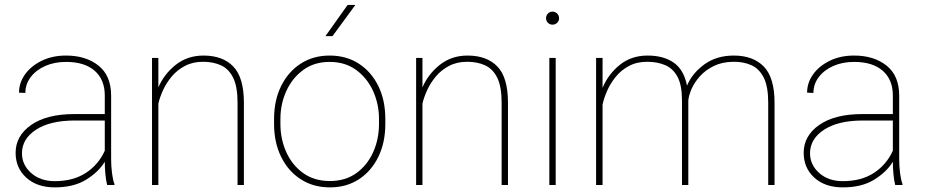

<svg xmlns="http://www.w3.org/2000/svg" viewBox="-20 -769 3843 798"><path d="M425.3 0Q420.4 -19 418 -45.7Q415.5 -72.3 415.5 -96.7Q389.2 -53.7 337.6 -22Q286.1 9.8 207.5 9.8Q133.8 9.8 89.4 -30.5Q44.9 -70.8 44.9 -133.8Q44.9 -204.6 109.6 -249.8Q174.3 -294.9 289.1 -294.9H415.5V-372.1Q415.5 -438 373.5 -474.9Q331.5 -511.7 254.4 -511.7Q206.5 -511.7 168.2 -494.9Q129.9 -478 107.7 -448.7Q85.4 -419.4 85.4 -382.8L59.1 -383.8Q59.1 -425.3 84.2 -460.2Q109.4 -495.1 153.6 -516.6Q197.8 -538.1 254.4 -538.1Q336.9 -538.1 389.4 -496.3Q441.9 -454.6 441.9 -371.1V-106.4Q441.9 -78.1 445.6 -49.3Q449.2 -20.5 455.6 -4.4V0ZM207.5 -16.1Q284.2 -16.1 336.7 -50.3Q389.2 -84.5 415.5 -142.6V-268.1H290.5Q188.5 -268.1 129.9 -230Q71.3 -191.9 71.3 -131.8Q71.3 -84 109.4 -50Q147.5 -16.1 207.5 -16.1Z M824.2 -512.2Q781.2 -512.2 748.8 -495.1Q716.3 -478 693.8 -451.2Q671.4 -424.3 657.7 -394.3Q644 -364.3 638.2 -338.4V0H611.8V-528.3H638.2V-405.8Q662.1 -461.4 710.7 -499.8Q759.3 -538.1 825.7 -538.1Q905.8 -538.1 949.7 -492.4Q993.7 -446.8 993.7 -341.8V0H967.3V-341.8Q967.3 -409.2 949 -446Q930.7 -482.9 898.4 -497.6Q866.2 -512.2 824.2 -512.2Z M1119.1 -253.9V-274.4Q1119.1 -352.1 1148.4 -411.4Q1177.7 -470.7 1229.7 -504.4Q1281.7 -538.1 1350.1 -538.1Q1419.4 -538.1 1471.4 -504.4Q1523.4 -470.7 1552.5 -411.4Q1581.5 -352.1 1581.5 -274.4V-253.9Q1581.5 -176.8 1552.5 -117.2Q1523.4 -57.6 1471.7 -23.9Q1419.9 9.8 1351.1 9.8Q1282.2 9.8 1230 -23.9Q1177.7 -57.6 1148.4 -117.2Q1119.1 -176.8 1119.1 -253.9ZM1145.5 -274.4V-253.9Q1145.5 -190.9 1169.9 -136.7Q1194.3 -82.5 1240.2 -49.6Q1286.1 -16.6 1351.1 -16.6Q1415.5 -16.6 1461.2 -49.6Q1506.8 -82.5 1531 -136.7Q1555.2 -190.9 1555.2 -253.9V-274.4Q1555.2 -336.4 1530.8 -390.4Q1506.3 -444.3 1460.7 -478Q1415 -511.7 1350.1 -511.7Q1285.6 -511.7 1240 -478Q1194.3 -444.3 1169.9 -390.4Q1145.5 -336.4 1145.5 -274.4ZM1332.5 -618.7 1424.8 -748.5H1457L1361.8 -618.7Z M1921.9 -512.2Q1878.9 -512.2 1846.4 -495.1Q1814 -478 1791.5 -451.2Q1769 -424.3 1755.4 -394.3Q1741.7 -364.3 1735.8 -338.4V0H1709.5V-528.3H1735.8V-405.8Q1759.8 -461.4 1808.3 -499.8Q1856.9 -538.1 1923.3 -538.1Q2003.4 -538.1 2047.4 -492.4Q2091.3 -446.8 2091.3 -341.8V0H2064.9V-341.8Q2064.9 -409.2 2046.6 -446Q2028.3 -482.9 1996.1 -497.6Q1963.9 -512.2 1921.9 -512.2Z M2249.5 -693.4Q2249.5 -704.6 2257.3 -712.6Q2265.1 -720.7 2276.4 -720.7Q2287.6 -720.7 2295.7 -712.6Q2303.7 -704.6 2303.7 -693.4Q2303.7 -682.1 2295.7 -674.3Q2287.6 -666.5 2276.4 -666.5Q2265.1 -666.5 2257.3 -674.3Q2249.5 -682.1 2249.5 -693.4ZM2289.6 -528.3V0H2263.2V-528.3Z M2840.8 -351.6V0H2814.5V-351.6Q2814.5 -415 2795.9 -449.7Q2777.3 -484.4 2744.6 -498.3Q2711.9 -512.2 2669.9 -512.2Q2626 -512.2 2593.3 -494.4Q2560.5 -476.6 2538.3 -448.7Q2516.1 -420.9 2502.9 -390.4Q2489.7 -359.9 2484.4 -334V0H2457.5V-528.3H2484.4V-403.8Q2507.8 -460.4 2555.9 -499.3Q2604 -538.1 2671.4 -538.1Q2737.8 -538.1 2780 -508.8Q2822.3 -479.5 2835.4 -413.1Q2857.4 -465.3 2908 -501.7Q2958.5 -538.1 3029.8 -538.1Q3109.9 -538.1 3154.5 -492.4Q3199.2 -446.8 3199.2 -341.8V0H3172.9V-341.8Q3172.9 -409.2 3154.3 -446.3Q3135.7 -483.4 3103 -498Q3070.3 -512.7 3028.3 -512.2Q2981.4 -511.7 2947 -494.9Q2912.6 -478 2889.6 -452.6Q2866.7 -427.2 2854.7 -400.1Q2842.8 -373 2840.8 -351.6Z M3700.7 0Q3695.8 -19 3693.4 -45.7Q3690.9 -72.3 3690.9 -96.7Q3664.6 -53.7 3613 -22Q3561.5 9.8 3482.9 9.8Q3409.2 9.8 3364.7 -30.5Q3320.3 -70.8 3320.3 -133.8Q3320.3 -204.6 3385 -249.8Q3449.7 -294.9 3564.5 -294.9H3690.9V-372.1Q3690.9 -438 3648.9 -474.9Q3606.9 -511.7 3529.8 -511.7Q3481.9 -511.7 3443.6 -494.9Q3405.3 -478 3383.1 -448.7Q3360.8 -419.4 3360.8 -382.8L3334.5 -383.8Q3334.5 -425.3 3359.6 -460.2Q3384.8 -495.1 3429 -516.6Q3473.1 -538.1 3529.8 -538.1Q3612.3 -538.1 3664.8 -496.3Q3717.3 -454.6 3717.3 -371.1V-106.4Q3717.3 -78.1 3720.9 -49.3Q3724.6 -20.5 3731 -4.4V0ZM3482.9 -16.1Q3559.6 -16.1 3612.1 -50.3Q3664.6 -84.5 3690.9 -142.6V-268.1H3565.9Q3463.9 -268.1 3405.3 -230Q3346.7 -191.9 3346.7 -131.8Q3346.7 -84 3384.8 -50Q3422.9 -16.1 3482.9 -16.1Z"/></svg>

Font: Vazirmatn RD UI Thin
Style: Regular
Weight: 100
Designer: Saber Rastikerdar
Foundry: Saber Rastikerdar
Version: Version 33.003